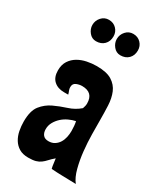

<svg xmlns="http://www.w3.org/2000/svg" viewBox="-164 -688 642 757"><g transform="rotate(30 157.0 -309.0)"><path d="M151 -442Q196 -442 220 -427Q244 -412 254.5 -387Q265 -362 266.5 -329.5Q268 -297 268 -263Q268 -237 268.5 -200Q269 -163 273 -125Q277 -87 286 -52.5Q295 -18 311 2Q276 1 250 0.5Q224 0 199 -2Q196 -13 195 -24Q194 -35 192 -46Q178 -34 169.5 -24.5Q161 -15 151.5 -8Q142 -1 129.5 2.5Q117 6 96 6Q71 6 54.5 -4Q38 -14 28 -30.5Q18 -47 14 -67.5Q10 -88 10 -109Q10 -158 29 -182Q48 -206 75.5 -219Q103 -232 133 -241.5Q163 -251 186 -271Q191 -284 191 -295Q191 -345 140 -345Q127 -345 114 -339.5Q101 -334 101 -318Q101 -310 104 -303Q107 -296 109 -288H90Q61 -288 43.5 -304Q26 -320 26 -351Q26 -377 37.5 -394.5Q49 -412 67 -422.5Q85 -433 107 -437.5Q129 -442 151 -442ZM100 -126Q100 -110 108 -100Q116 -90 133 -90Q149 -90 160.5 -97.5Q172 -105 179 -116.5Q186 -128 189 -142Q192 -156 192 -170Q192 -194 188 -213Q173 -210 157 -202.5Q141 -195 128.5 -183.5Q116 -172 108 -157.5Q100 -143 100 -126ZM212 -624Q233 -624 246.5 -610Q260 -596 260 -576Q260 -553 246 -539Q232 -525 209 -525Q190 -525 177.5 -540.5Q165 -556 165 -574Q165 -594 178.5 -609Q192 -624 212 -624ZM101 -624Q122 -624 135.5 -610Q149 -596 149 -576Q149 -553 135 -539Q121 -525 98 -525Q79 -525 66.5 -540.5Q54 -556 54 -574Q54 -594 67.5 -609Q81 -624 101 -624Z"/></g></svg>

Font: Fette Mikado
Style: Regular
Weight: 400
Designer: Peter Wiegel
Foundry: Peter Wiegel
Version: Version 1.000